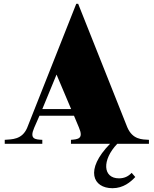

<svg xmlns="http://www.w3.org/2000/svg" viewBox="-20 -758 810 1012"><path d="M5 -21V0H203V-21C166 -23 134 -24 160 -84L188 -148H370L396 -86C422 -26 391 -24 354 -21V0H560C425 138 470 234 573 234C630 234 669 201 693 175L674 153C656 172 635 182 607 182C522 182 516 86 598 0H765V-21C728 -23 679 -22 651 -87L392 -738H382L123 -84C96 -21 42 -24 5 -21ZM203 -183 278 -365 355 -183Z"/></svg>

Font: Sprat Black
Style: Regular
Weight: 900
Designer: Ethan Nakache
Foundry: Collletttivo
Version: Version 2.000;Glyphs 3.2 (3217)